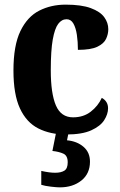

<svg xmlns="http://www.w3.org/2000/svg" viewBox="-20 -570 519 828"><path d="M265 10Q197 10 145.5 -16Q94 -42 66 -102.5Q38 -163 38 -266Q38 -374 68 -436Q98 -498 149 -524Q200 -550 263 -550Q331 -550 371.5 -535Q412 -520 429.5 -496Q447 -472 447 -444Q447 -423 437.5 -402.5Q428 -382 400 -368.5Q372 -355 316 -355Q316 -390 311.5 -420Q307 -450 296.5 -468.5Q286 -487 267 -487Q246 -487 231 -467Q216 -447 207.5 -399.5Q199 -352 199 -267Q199 -167 221 -115.5Q243 -64 295 -64Q340 -64 371.5 -88.5Q403 -113 419 -148Q446 -133 446 -103Q446 -78 429.5 -52Q413 -26 373.5 -8Q334 10 265 10ZM238 238Q225 238 199.5 235Q174 232 158 227V167Q193 175 218 175Q243 175 257.5 166Q272 157 272 130Q272 101 253 92.5Q234 84 206 81L224 -9H278L269 35Q312 39 340 63Q368 87 368 127Q368 179 331 208.5Q294 238 238 238Z"/></svg>

Font: Noto Serif Armenian Condensed ExtraBold
Style: Regular
Weight: 800
Width: 3
Designer: Monotype Design Team
Foundry: Monotype Imaging Inc.
Version: Version 2.008; ttfautohint (v1.8.4.7-5d5b)